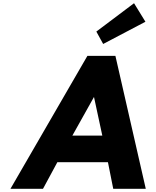

<svg xmlns="http://www.w3.org/2000/svg" viewBox="-20 -1172 970 1192"><path d="M578.1 -976 620.5 -899 882.9 -1037 812.1 -1152ZM696.5 -825H522.5L45 0H247L336.1 -165H650.1L683 0H885ZM615.2 -330H429.2L563.5 -570Z"/></svg>

Font: Hussar Wysoki
Style: Obl
Weight: 700
Foundry: Cannot Into Space Fonts
Version: Version 0.92